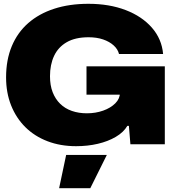

<svg xmlns="http://www.w3.org/2000/svg" viewBox="-20 -759 917 1010"><path d="M380 10Q298 10 230 -16Q162 -42 113.5 -90Q65 -138 38.5 -204.5Q12 -271 12 -352Q12 -444 42 -516Q72 -588 128.5 -637.5Q185 -687 265 -713Q345 -739 445 -739Q555 -739 641 -706Q727 -673 779 -613.5Q831 -554 838 -475H606Q600 -500 578 -520Q556 -540 522.5 -551.5Q489 -563 446 -563Q376 -563 331 -537Q286 -511 264.5 -465Q243 -419 243 -358Q243 -310 257 -274Q271 -238 296.5 -213Q322 -188 358 -175.5Q394 -163 437 -163Q483 -163 522.5 -177Q562 -191 586.5 -215.5Q611 -240 611 -271V-294L639 -261H435V-410H847V0H666L658 -97H650Q630 -63 589 -39Q548 -15 494.5 -2.5Q441 10 380 10ZM291 231 328 56H542L455 231Z"/></svg>

Font: Mona Sans Expanded Black
Style: Regular
Weight: 900
Width: 7
Designer: Deni Anggara
Foundry: GitHub
Version: Version 2.000